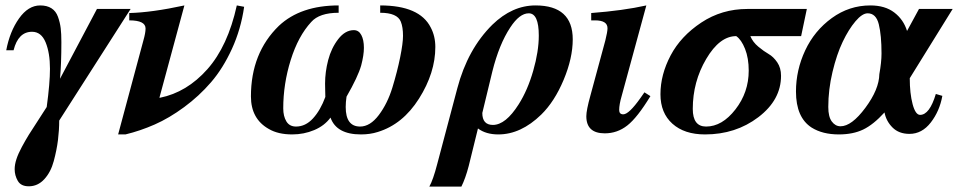

<svg xmlns="http://www.w3.org/2000/svg" viewBox="-20 -482 3530 707"><path d="M461 -449 198 -38Q198 -3 193.5 33.5Q189 70 178 111Q167 152 143 178Q119 204 86 204Q57 204 45.5 184Q34 164 34 141Q34 124 40.5 104Q47 84 60.5 59Q74 34 86 14.5Q98 -5 119.5 -37.5Q141 -70 152 -88Q164 -176 164 -229Q164 -287 148 -326Q132 -365 98 -365Q47 -365 30 -297H3Q16 -366 50 -414Q84 -462 128 -462Q153 -462 169.5 -451.5Q186 -441 193.5 -420Q201 -399 203.5 -378.5Q206 -358 206 -327Q206 -247 201 -192L337 -449Z M852 -462 879 -457Q867 -374 834 -302Q801 -230 757 -179Q713 -128 658 -87.5Q603 -47 549.5 -23.5Q496 0 442 13H415L508 -333Q516 -361 516 -377Q516 -407 456 -407V-434Q539 -436 659 -462L567 -122H569Q668 -142 743.5 -227Q819 -312 852 -462Z M1380 -435V-462Q1525 -462 1566 -381Q1583 -349 1583 -309Q1583 -214 1523 -119Q1463 -24 1371 4Q1343 13 1309 13Q1219 13 1197 -49Q1175 -19 1137 -3Q1099 13 1056 13Q1004 13 970 -7Q904 -44 904 -127Q904 -287 1007 -387Q1087 -462 1227 -462V-435Q1156 -435 1126 -401Q1078 -349 1050.5 -261Q1023 -173 1023 -83Q1023 -54 1034.5 -35Q1046 -16 1070 -16Q1105 -16 1132.5 -46Q1160 -76 1178 -125Q1178 -130 1177.5 -146.5Q1177 -163 1177 -174Q1177 -217 1188.5 -261Q1200 -305 1225.5 -338Q1251 -371 1283 -371Q1301 -371 1310.5 -353Q1320 -335 1320 -306Q1320 -279 1310 -241Q1298 -199 1256 -126Q1253 -106 1253 -88Q1253 -16 1306 -16Q1343 -16 1375 -58.5Q1407 -101 1425 -160Q1443 -219 1453.5 -271Q1464 -323 1464 -350Q1464 -382 1456 -402Q1443 -435 1380 -435Z M1590 122 1664 -157Q1702 -301 1793 -391Q1866 -462 1952 -462Q2089 -462 2089 -337Q2089 -268 2055.5 -188Q2022 -108 1973 -60Q1898 13 1815 13Q1769 13 1740 -9L1706 129Q1694 175 1679 205H1561Q1575 180 1590 122ZM1793 -219 1756 -66Q1756 -22 1795 -22Q1842 -22 1890 -98Q1923 -150 1943.5 -221.5Q1964 -293 1964 -351Q1964 -433 1927 -433Q1893 -433 1859 -381Q1818 -319 1793 -219Z M2353 -142 2375 -128Q2327 -49 2290 -20Q2253 9 2207 9Q2139 9 2139 -54Q2139 -76 2154 -130L2209 -333Q2217 -365 2217 -378Q2217 -407 2171 -407H2157V-434Q2275 -443 2360 -462L2269 -128Q2260 -97 2260 -77Q2260 -61 2275 -61Q2296 -61 2339 -122Z M2951 -449 2930 -349H2743Q2752 -327 2772.5 -310Q2793 -293 2810.5 -283Q2828 -273 2842 -252.5Q2856 -232 2856 -203Q2856 -114 2772.5 -50.5Q2689 13 2576 13Q2500 13 2456 -26.5Q2412 -66 2412 -135Q2412 -207 2449.5 -278Q2487 -349 2562.5 -399Q2638 -449 2732 -449ZM2737 -222Q2737 -268 2723.5 -302Q2710 -336 2691 -349Q2630 -349 2580.5 -265Q2531 -181 2531 -81Q2531 -16 2580 -16Q2639 -16 2688 -79Q2737 -142 2737 -222Z M3488 -449 3330 -194Q3330 -138 3340.5 -98.5Q3351 -59 3368 -59Q3403 -59 3426 -136L3450 -129Q3440 -73 3407.5 -31Q3375 11 3329 11Q3290 11 3266.5 -12.5Q3243 -36 3237 -68Q3196 -23 3158.5 -5Q3121 13 3069 13Q3009 13 2969 -12Q2911 -49 2911 -145Q2911 -224 2945 -296.5Q2979 -369 3043 -415.5Q3107 -462 3185 -462Q3239 -462 3273 -436Q3307 -410 3320 -368L3364 -449ZM3226 -285Q3226 -352 3216 -392.5Q3206 -433 3175 -433Q3155 -433 3130 -403.5Q3105 -374 3083 -328Q3061 -282 3045.5 -217Q3030 -152 3030 -88Q3030 -52 3043 -34.5Q3056 -17 3075 -17Q3116 -17 3166.5 -85Q3217 -153 3218 -209Q3226 -253 3226 -285Z"/></svg>

Font: STIX MathJax Main
Style: Bold Italic
Weight: 700
Italic angle: -16.33°
Designer: MicroPress Inc., with final additions and corrections provided by Coen Hoffman, Elsevier (retired)
Version: Version 1.1.1